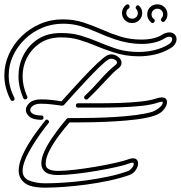

<svg xmlns="http://www.w3.org/2000/svg" viewBox="-44 -854 832 883"><path d="M13 -390Q7 -390 4 -396Q-24 -451 -24 -507Q-24 -558 -3 -604.5Q18 -651 55 -687Q92 -723 140.5 -744Q189 -765 244 -765Q295 -765 338.5 -751Q382 -737 423.5 -718.5Q465 -700 509.5 -686Q554 -672 605 -672Q640 -672 664 -678.5Q688 -685 701 -694Q710 -700 719 -702.5Q728 -705 735 -705Q750 -705 759 -696Q768 -687 768 -674Q768 -663 761 -651.5Q754 -640 738 -631Q706 -612 669 -603.5Q632 -595 594 -595Q531 -595 473 -615Q433 -628 396 -643.5Q359 -659 321.5 -670.5Q284 -682 240 -682Q234 -682 228 -682Q222 -682 215 -681Q170 -677 135 -652Q100 -627 80 -588.5Q60 -550 60 -503Q60 -459 79 -415Q80 -414 81 -411.5Q82 -409 82 -407Q82 -397 71 -397Q66 -397 63 -403Q41 -453 41 -503Q41 -554 62.5 -597.5Q84 -641 123 -669Q162 -697 213 -701Q221 -702 227.5 -702Q234 -702 241 -702Q288 -702 328 -690Q368 -678 406 -662Q444 -646 483 -632.5Q522 -619 567 -616Q573 -616 579 -615.5Q585 -615 591 -615Q633 -615 668 -624Q703 -633 728 -648Q748 -659 748 -674Q748 -685 735 -685Q724 -685 712 -677Q691 -664 664 -658Q637 -652 608 -652Q576 -652 543.5 -658Q511 -664 485 -673Q444 -687 406 -704Q368 -721 329.5 -733Q291 -745 246 -745Q194 -745 148.5 -725.5Q103 -706 69 -672.5Q35 -639 15.5 -596.5Q-4 -554 -4 -507Q-4 -454 22 -405Q23 -403 23 -400Q23 -390 13 -390ZM146 -303Q109 -303 92 -317Q75 -331 75 -348Q75 -366 92.5 -381.5Q110 -397 144 -397Q169 -397 192.5 -394.5Q216 -392 239 -388Q254 -405 282 -436Q310 -467 341.5 -500.5Q373 -534 401.5 -561Q430 -588 446 -598Q457 -604 468 -604Q485 -604 500 -592Q515 -580 515 -565Q515 -551 501 -540Q485 -528 471 -513.5Q457 -499 441 -482Q425 -465 405.5 -444.5Q386 -424 360 -399Q357 -396 353 -396Q347 -396 344 -402Q341 -408 346 -413Q381 -446 417 -487Q453 -528 488 -556Q494 -561 494 -566Q494 -574 485.5 -579Q477 -584 467 -584Q461 -584 456 -581Q440 -572 412 -544.5Q384 -517 352 -483Q320 -449 292.5 -418.5Q265 -388 250 -371Q247 -368 241 -368Q218 -371 194 -374Q170 -377 144 -377Q121 -377 108 -368Q95 -359 95 -348Q95 -338 107.5 -330.5Q120 -323 146 -323Q156 -323 156 -313Q156 -303 146 -303ZM164 9Q96 9 69 -13Q42 -35 42 -69Q42 -97 55 -129Q68 -161 87.5 -193Q107 -225 128 -253Q149 -281 164 -300Q167 -304 171 -304Q176 -304 180 -298.5Q184 -293 179 -288Q161 -266 140.5 -237Q120 -208 101.5 -177.5Q83 -147 71.5 -118.5Q60 -90 60 -69Q60 -35 92 -23Q124 -11 164 -11Q201 -11 249 -14Q297 -17 349.5 -24Q402 -31 452 -41.5Q502 -52 544 -67Q553 -70 563.5 -82.5Q574 -95 570 -105Q570 -105 568.5 -105.5Q567 -106 565 -106Q560 -106 549 -102Q532 -95 492 -86Q452 -77 402 -68.5Q352 -60 304 -54.5Q256 -49 223 -49Q180 -49 163 -64Q146 -79 146 -102Q146 -128 160.5 -159Q175 -190 196 -220.5Q217 -251 235.5 -274.5Q254 -298 263 -308Q266 -311 271 -311H308Q341 -311 387.5 -312Q434 -313 485 -316Q536 -319 581.5 -325Q627 -331 657 -340Q663 -342 675 -349Q687 -356 696.5 -366Q706 -376 704 -386H700Q698 -386 694.5 -385.5Q691 -385 685 -383Q654 -372 606.5 -367Q559 -362 505.5 -360.5Q452 -359 403 -359H315Q305 -359 305 -369Q305 -379 315 -379H404Q452 -379 504 -380.5Q556 -382 602.5 -387Q649 -392 678 -402Q690 -406 700 -406Q724 -406 724 -384Q724 -368 708.5 -349Q693 -330 663 -321Q632 -311 585 -305Q538 -299 486.5 -296Q435 -293 388 -292Q341 -291 308 -291H276Q253 -265 227.5 -231Q202 -197 184 -162.5Q166 -128 166 -101Q166 -87 174.5 -80Q183 -73 199 -70Q204 -69 210 -68.5Q216 -68 223 -68Q254 -68 301 -73.5Q348 -79 397.5 -87.5Q447 -96 486.5 -105Q526 -114 542 -120Q557 -126 567 -126Q580 -126 585.5 -119Q591 -112 591 -102Q591 -88 580.5 -72Q570 -56 551 -49Q508 -34 456.5 -23Q405 -12 352 -5Q299 2 250.5 5.5Q202 9 164 9ZM563 -748Q544 -748 530.5 -761.5Q517 -775 517 -794Q517 -816 536 -832Q540 -834 542 -834Q552 -834 552 -823Q552 -818 548 -815Q537 -809 537 -794Q537 -783 545 -775.5Q553 -768 564 -768Q575 -768 582.5 -775.5Q590 -783 590 -794Q590 -803 583 -812Q580 -815 580 -819Q580 -825 586 -828.5Q592 -832 597 -826Q610 -813 610 -794Q610 -775 596.5 -761.5Q583 -748 563 -748ZM652 -750Q633 -766 633 -788Q633 -808 646.5 -821Q660 -834 679 -834Q699 -834 712.5 -821Q726 -808 726 -788Q726 -769 713 -756Q710 -753 706 -753Q701 -753 697.5 -758.5Q694 -764 699 -770Q706 -779 706 -788Q706 -799 698.5 -806.5Q691 -814 680 -814Q669 -814 661 -806.5Q653 -799 653 -788Q653 -773 664 -767Q668 -764 668 -759Q668 -754 663 -750Q658 -746 652 -750Z"/></svg>

Font: Neonderthaw
Style: Regular
Weight: 400
Designer: Robert E. Leuschke
Foundry: Robert E. Leuschke
Version: Version 1.010; ttfautohint (v1.8.3)